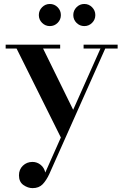

<svg xmlns="http://www.w3.org/2000/svg" viewBox="-20 -685 614 967"><path d="M349.1 -609.1Q349.1 -632 365.4 -648.5Q381.7 -665 404.6 -665Q427.5 -665 443.8 -648.5Q460.1 -632 460.1 -609.1Q460.1 -586.2 443.8 -569.9Q427.5 -553.6 404.6 -553.6Q381.7 -553.6 365.4 -569.9Q349.1 -586.2 349.1 -609.1ZM175.6 -609.1Q175.6 -632 191.9 -648.5Q208.2 -665 231.1 -665Q254 -665 270.3 -648.5Q286.6 -632 286.6 -609.1Q286.6 -586.2 270.3 -569.9Q254 -553.6 231.1 -553.6Q208.2 -553.6 191.9 -569.9Q175.6 -586.2 175.6 -609.1ZM283 -440.5H197L348.5 -132L486 -440.5H401V-460H572.5V-440.5H510L228.5 191Q213.5 223.5 194.8 243Q176 262.5 144 262.5Q120.5 262.5 98 246.8Q75.5 231 75.5 198Q75.5 168.5 95.2 149.5Q115 130.5 143.5 130.5Q166.5 130.5 184.8 145.2Q203 160 208 184L286.5 7.5L63.5 -440.5H8.5V-460H283Z"/></svg>

Font: Bodoni* 11pt Medium
Style: Regular
Weight: 500
Version: Version 2.3